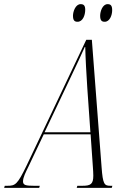

<svg xmlns="http://www.w3.org/2000/svg" viewBox="-77 -906 622 926"><path d="M428 -801C452 -801 464 -832 464 -857C464 -880 456 -886 442 -886C417 -886 406 -850 406 -830C406 -806 415 -801 428 -801ZM297 -801C322 -801 334 -832 334 -859C334 -880 326 -886 312 -886C287 -886 275 -850 275 -830C275 -806 284 -801 297 -801ZM-57 0H112L115 -10H86C48 -10 34 -13 34 -31C34 -51 47 -75 60 -102L134 -258H360L371 -100C372 -84 373 -72 373 -59C373 -18 360 -10 321 -10H296L293 0H462L465 -10H455C426 -10 419 -18 413 -99L366 -714H339L51 -107C7 -16 -3 -10 -41 -10H-54ZM251 -506C301 -612 312 -634 334 -684C335 -633 340 -541 344 -482L359 -268H138Z"/></svg>

Font: Noto Serif Display ExtraCondensed ExtraLight
Style: Italic
Weight: 200
Width: 2
Italic angle: -12°
Designer: Monotype Design Team
Foundry: Monotype Imaging Inc.
Version: Version 2.009